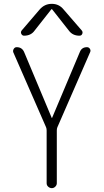

<svg xmlns="http://www.w3.org/2000/svg" viewBox="-20 -975 540 995"><path d="M309.6 -925.8 404.3 -816.4Q410.2 -808.6 406.2 -799.3Q402.3 -790 391.6 -790Q356.4 -790 336.9 -816.4L250 -926.8Q249 -927.7 248 -927.7L246.1 -926.8L159.2 -816.4Q140.6 -790 104.5 -790Q95.7 -790 90.8 -798.8Q85.9 -807.6 91.8 -816.4L185.5 -925.8Q210.9 -955.1 248.5 -955.1Q286.1 -955.1 309.6 -925.8ZM218.8 -315.4 48.8 -704.1Q45.9 -712.9 51.3 -721.7Q56.6 -730.5 66.4 -730.5Q94.7 -730.5 105.5 -704.1L248 -364.3Q248 -363.3 249 -363.3Q250 -363.3 250 -364.3L393.6 -705.1Q403.3 -730.5 430.7 -730.5Q440.4 -730.5 445.8 -722.2Q451.2 -713.9 447.3 -705.1L277.3 -315.4Q274.4 -308.6 274.4 -298.8V-25.4Q274.4 -15.6 266.6 -7.8Q258.8 0 248.5 0Q238.3 0 230 -7.3Q221.7 -14.6 221.7 -25.4V-298.8Q221.7 -308.6 218.8 -315.4Z"/></svg>

Font: Rounded-X Mgen+ 2m light
Style: Regular
Weight: 200
Designer: [Source Han Sans]
Ryoko NISHIZUKA  (kana & ideographs); Paul D. Hunt (Latin, Greek & Cyrillic); Wenlong ZHANG  (bopomofo
Version: Version 1.059.20150602